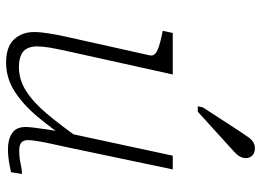

<svg xmlns="http://www.w3.org/2000/svg" viewBox="-133 -713 855 629"><g transform="rotate(90 294.5 -398.5)"><path d="M147 -189Q140 -157 136 -134Q132 -111 132 -92Q132 -73 139 -59.5Q146 -46 161.5 -39.5Q177 -33 200 -33Q241 -33 278 -56.5Q315 -80 352.5 -124.5Q390 -169 433 -230L443 -203Q402 -141 361.5 -93Q321 -45 278 -18Q235 9 185 9Q134 9 109.5 -16.5Q85 -42 85 -83Q85 -104 89.5 -131.5Q94 -159 101 -191L161 -460Q164 -472 156.5 -479Q149 -486 132.5 -491.5Q116 -497 91 -502L81 -504L88 -537H224ZM463 -194Q455 -158 449.5 -132Q444 -106 441.5 -89Q439 -72 439 -63Q439 -47 447.5 -40.5Q456 -34 472 -34Q496 -34 516 -38.5Q536 -43 550 -43L544 -7Q534 -5 521.5 -2.5Q509 0 495 1.5Q481 3 468 3Q437 3 416.5 -10.5Q396 -24 396 -55Q396 -64 398 -81Q400 -98 403.5 -121.5Q407 -145 412 -175L413 -179L490 -537H535ZM412 -759Q422 -774 429.5 -784.5Q437 -795 445.5 -800.5Q454 -806 466 -806Q481 -806 489.5 -797.5Q498 -789 498 -777Q498 -766 492.5 -756.5Q487 -747 477 -738Q467 -729 455 -718L346 -619H328L332 -636Z"/></g></svg>

Font: Roboto Serif Thin
Style: Italic
Weight: 250
Italic angle: -10°
Version: Version 1.007